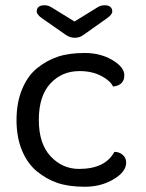

<svg xmlns="http://www.w3.org/2000/svg" viewBox="-20 -704 558 732"><path d="M454 -417Q454 -379 411 -374Q401 -396 366 -414.5Q331 -433 283 -433Q216 -433 172 -385.5Q128 -338 128 -247Q128 -156 173 -108Q218 -60 281 -60Q381 -60 416 -125Q435 -125 448 -113.5Q461 -102 461 -84Q461 -49 413 -20.5Q365 8 303.5 8Q242 8 199.5 -6.5Q157 -21 121 -50.5Q85 -80 64 -130Q43 -180 43 -246.5Q43 -313 64.5 -364.5Q86 -416 122.5 -445Q159 -474 201 -488Q243 -502 303 -502Q363 -502 408.5 -475Q454 -448 454 -417ZM150 -684Q164 -684 178 -675L264 -622L350 -675Q364 -684 378 -684Q408 -684 408 -660Q408 -648 386 -633L297 -570Q283 -560 265 -560Q247 -560 231 -571L142 -633Q120 -648 120 -660Q120 -684 150 -684Z"/></svg>

Font: Merge One
Style: Regular
Weight: 400
Designer: Kosal Sen
Foundry: Philatype
Version: Version 1.001